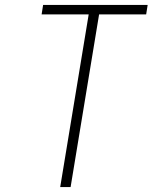

<svg xmlns="http://www.w3.org/2000/svg" viewBox="-20 -755 640 775"><path d="M223 0 338 -697H148L154 -735H576L570 -697H380L265 0Z"/></svg>

Font: Iosevka Aile XLt Obl
Style: Regular
Weight: 200
Italic angle: -9°
Designer: Belleve Invis
Foundry: Belleve Invis
Version: Version 31.1.0; ttfautohint (v1.8.4)